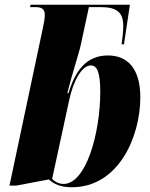

<svg xmlns="http://www.w3.org/2000/svg" viewBox="-20 -780 634 810"><path d="M283 10C482 10 572 -206 572 -369C572 -490 519 -546 435 -546C346 -546 298 -484 269 -387H264C285 -472 314 -557 322 -596L355 -750H406C474 -750 500 -726 500 -672C500 -649 497 -621 493 -593H503L528 -760H109L107 -750H129C159 -750 169 -740 169 -716C169 -701 165 -680 159 -653L20 3H49L186 -23C208 -3 236 10 283 10ZM248 -4C229 -4 211 -13 200 -26L272 -358C289 -438 325 -504 363 -504C388 -504 403 -479 403 -393C403 -218 343 -4 248 -4Z"/></svg>

Font: Noto Serif Display Condensed Black
Style: Italic
Weight: 900
Width: 3
Italic angle: -12°
Designer: Monotype Design Team
Foundry: Monotype Imaging Inc.
Version: Version 2.009